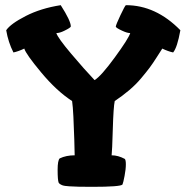

<svg xmlns="http://www.w3.org/2000/svg" viewBox="-20 -722 722 743"><path d="M4 -605Q21 -630 79.5 -660Q138 -690 215 -702Q254 -641 254 -620Q254 -615 229 -603Q211 -594 198 -594Q204 -575 255.5 -514Q307 -453 346 -412Q371 -427 424 -499.5Q477 -572 484 -594Q472 -594 453 -603Q429 -614 428 -619Q429 -627 446 -663Q463 -699 467 -702Q583 -702 678 -605Q666 -538 650 -519Q631 -523 608 -534Q604 -528 587.5 -502Q571 -476 559 -460Q547 -444 526.5 -419.5Q506 -395 480 -373Q454 -351 424 -331Q419 -308 416.5 -222Q414 -136 412 -121Q437 -121 463 -107Q467 -103 467 -86Q467 -67 462 -41Q457 -15 454 -8Q447 1 336 1Q300 1 284 0.5Q268 0 248.5 -1Q229 -2 220 -5.5Q211 -9 207 -15Q203 -25 203 -65Q203 -101 211 -109Q236 -121 269 -121Q269 -132 267.5 -181Q266 -230 264 -270.5Q262 -311 259 -331Q199 -370 139.5 -441.5Q80 -513 74 -534Q51 -523 32 -519Q12 -558 4 -605Z"/></svg>

Font: Gorditas
Style: Regular
Weight: 400
Designer: Gustavo Dipre (gbrenda1987@gmail.com)
Foundry: Gustavo Dipre (gbrenda1987@gmail.com)
Version: Version 1.001